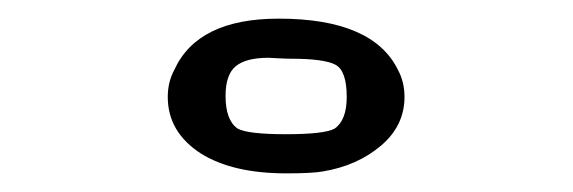

<svg xmlns="http://www.w3.org/2000/svg" viewBox="-20 -722 615 206"><path d="M167 -647Q192 -702 279 -702Q380 -702 407 -647Q414 -634 414 -618Q414 -587 388.5 -565.5Q363 -544 326 -538Q315 -536 287 -536Q230 -536 196 -557Q160 -580 160 -618Q160 -634 167 -647ZM352 -618Q352 -646 340 -652.5Q328 -659 292 -659Q286 -659 278 -659.5Q270 -660 268 -660Q244 -660 233 -651Q222 -642 222 -619Q222 -593 235 -584Q246 -578 287 -578Q328 -578 339 -584Q352 -593 352 -618Z"/></svg>

Font: KaTeX_Main
Style: Bold
Weight: 700
Version: Version 1.1; ttfautohint (v1.3)